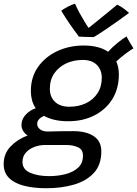

<svg xmlns="http://www.w3.org/2000/svg" viewBox="-84 -776 747 1046"><path d="M168.5 249.5Q100 249.5 47.8 236.2Q-4.5 223 -34.2 194Q-64 165 -64 118Q-64 61 -26.2 21.8Q11.5 -17.5 66.5 -38Q49 -49.5 41 -64.5Q33 -79.5 33 -95Q33 -126.5 56 -151.2Q79 -176 110.5 -186.5Q96.5 -207 90.2 -231Q84 -255 84 -279.5Q84 -355.5 123.2 -411.2Q162.5 -467 228 -497.5Q293.5 -528 371.5 -528Q456 -528 505 -494Q527 -518.5 555.2 -541.5Q583.5 -564.5 605.5 -577.5Q610.5 -566.5 623.2 -545.2Q636 -524 643 -512.5Q629 -505 600.2 -483.5Q571.5 -462 549.5 -441Q563.5 -410.5 563.5 -370.5Q563.5 -292.5 527.5 -235.2Q491.5 -178 429.2 -146.8Q367 -115.5 288.5 -115.5Q244.5 -115.5 211.8 -123.5Q179 -131.5 155.5 -145Q118.5 -127.5 118.5 -101Q118.5 -85 133.2 -72.2Q148 -59.5 177 -59.5Q208 -60.5 243 -61Q278 -61.5 316 -61.5Q386 -61.5 427 -34Q468 -6.5 468 48.5Q468 122.5 427 166.5Q386 210.5 318 230Q250 249.5 168.5 249.5ZM294 -194.5Q344.5 -194.5 384.5 -213.8Q424.5 -233 447.5 -268.5Q470.5 -304 470.5 -352.5Q470.5 -395 443.8 -422.2Q417 -449.5 367 -449.5Q318 -449.5 277.2 -430.8Q236.5 -412 212 -376.8Q187.5 -341.5 187.5 -292Q187.5 -248.5 215.2 -221.5Q243 -194.5 294 -194.5ZM184 183.5Q230.5 183.5 272.5 172.8Q314.5 162 341.2 137.8Q368 113.5 368 72.5Q368 37.5 340 25.8Q312 14 279.5 14H160Q130.5 14 102.5 24.8Q74.5 35.5 56.5 56Q38.5 76.5 38.5 106Q38.5 147 80.2 165.2Q122 183.5 184 183.5ZM554.5 -750.5Q572.5 -743 593.2 -727Q614 -711 619 -705.5Q551 -655.5 498.8 -620.2Q446.5 -585 427 -574Q409 -574 384.8 -574.8Q360.5 -575.5 346 -576.5Q322 -608 298.2 -642.2Q274.5 -676.5 249.5 -717.5Q262 -727 283.5 -738.5Q305 -750 324.5 -756Q335 -731.5 350 -704.2Q365 -677 378.5 -655Q392 -633 399 -624Q414 -636 441.2 -658Q468.5 -680 499 -705Q529.5 -730 554.5 -750.5Z"/></svg>

Font: Grandstander
Style: Italic
Weight: 400
Italic angle: -15°
Designer: Tyler Finck
Foundry: Etcetera Type Co
Version: Version 1.200; ttfautohint (v1.8.3)